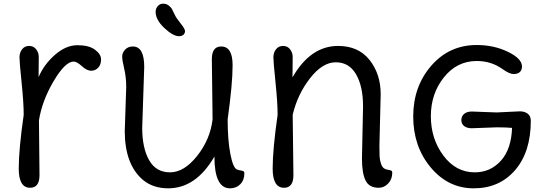

<svg xmlns="http://www.w3.org/2000/svg" viewBox="-20 -1010 2969 1045"><path d="M192 -355Q192 -355 195 -57Q195 12 144 12Q82 12 82 -92.5Q82 -197 109 -385Q109 -450 97.5 -561.5Q86 -673 86 -698Q86 -723 100 -741.5Q114 -760 138.5 -760Q163 -760 177 -741.5Q191 -723 191 -700Q191 -677 190.5 -644.5Q190 -612 190 -590Q219 -659 279 -711.5Q339 -764 401.5 -764Q464 -764 497 -739.5Q530 -715 530 -686.5Q530 -658 514.5 -641.5Q499 -625 476 -625Q453 -625 425.5 -650Q398 -675 381 -675Q335 -675 272 -568.5Q209 -462 192 -355Z M765 -646 754 -314Q754 -205 791.5 -138.5Q829 -72 905.5 -72Q982 -72 1053 -161.5Q1124 -251 1137 -360L1133 -688Q1133 -757 1184 -757Q1246 -757 1246 -655Q1246 -553 1219 -360Q1219 -250 1233.5 -173.5Q1248 -97 1269 -88Q1277 -84 1288.5 -82.5Q1300 -81 1305 -78Q1310 -75 1310 -67Q1310 -30 1288 -7.5Q1266 15 1232 15Q1147 15 1147 -158Q1047 15 895 15Q814 15 759 -30Q659 -114 659 -297L667 -536Q667 -590 656 -636Q645 -682 645 -702.5Q645 -723 661 -740Q677 -757 703 -757Q765 -757 765 -646ZM827 -946Q827 -963 838.5 -976.5Q850 -990 867.5 -990Q885 -990 897.5 -980.5Q910 -971 915.5 -961.5Q921 -952 930 -932Q939 -912 963 -882.5Q987 -853 987 -841Q987 -829 978.5 -821Q970 -813 954 -813Q922 -813 874.5 -857.5Q827 -902 827 -946Z M2052 -497 2045 -215Q2045 -177 2046 -158Q2047 -139 2054 -118Q2061 -97 2075 -91Q2083 -87 2094 -85.5Q2105 -84 2110 -81Q2115 -78 2115 -70Q2115 -35 2093 -11.5Q2071 12 2041 12Q1989 12 1969.5 -28Q1950 -68 1950 -147L1956 -431Q1956 -540 1918 -605.5Q1880 -671 1807.5 -671Q1735 -671 1667 -583.5Q1599 -496 1573 -385L1577 -57Q1577 12 1526 12Q1464 12 1464 -92.5Q1464 -197 1491 -385Q1491 -450 1479.5 -561.5Q1468 -673 1468 -698Q1468 -723 1482 -741.5Q1496 -760 1520.5 -760Q1545 -760 1559 -741.5Q1573 -723 1573 -700Q1573 -677 1572.5 -644.5Q1572 -612 1572 -589Q1670 -760 1820 -760Q1931 -760 1991.5 -683.5Q2052 -607 2052 -497Z M2683 -398 2809 -404Q2836 -404 2852.5 -391Q2869 -378 2869 -353Q2869 -183 2783.5 -84Q2698 15 2558.5 15Q2419 15 2324 -99Q2229 -213 2229 -376Q2229 -539 2327 -652Q2425 -765 2575 -765Q2668 -765 2744.5 -728Q2821 -691 2821 -648Q2821 -629 2809.5 -618Q2798 -607 2775.5 -607Q2753 -607 2715 -634Q2654 -678 2575 -678Q2467 -678 2396 -589Q2325 -500 2325 -377.5Q2325 -255 2393 -163.5Q2461 -72 2564 -72Q2649 -72 2706 -135Q2763 -198 2767 -314Q2734 -317 2683 -317L2548 -312Q2521 -312 2506 -324Q2491 -336 2491 -356.5Q2491 -377 2506 -390Q2521 -403 2548 -403Z"/></svg>

Font: Delius Unicase
Style: Regular
Weight: 400
Designer: Natalia Raices
Foundry: Natalia Raices
Version: Version 1.002